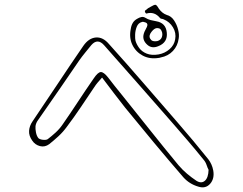

<svg xmlns="http://www.w3.org/2000/svg" viewBox="-20 -768 1040 822"><path d="M659 -520Q621 -514 591 -530Q561 -546 546.5 -576.5Q532 -607 540 -645Q542 -659 548.5 -670Q555 -681 568 -688Q576 -693 585 -695Q594 -697 602 -692Q613 -685 625 -682Q637 -679 649 -677Q690 -670 694 -629Q699 -586 657 -570Q630 -559 611 -576Q587 -597 596 -625Q598 -632 602 -639Q606 -646 609 -653Q615 -667 604 -671.5Q593 -676 588 -674Q572 -670 565.5 -653.5Q559 -637 558.5 -619.5Q558 -602 560 -594Q564 -579 575.5 -563Q587 -547 608 -538.5Q629 -530 659 -535Q686 -540 706 -557.5Q726 -575 730 -600Q735 -627 720.5 -651Q706 -675 681 -685Q677 -687 672 -687.5Q667 -688 665 -691Q641 -720 607 -710Q604 -710 601 -716Q599 -722 603 -724Q614 -734 625 -739Q640 -748 645.5 -747.5Q651 -747 660 -731Q674 -711 694 -704Q713 -699 725 -681Q737 -663 742.5 -641.5Q748 -620 745 -603Q741 -572 720.5 -550Q700 -528 668 -522Q662 -520 659 -520ZM624 -625Q615 -609 628 -596Q633 -592 639.5 -591.5Q646 -591 653 -592Q675 -598 675 -622Q675 -630 670.5 -638Q666 -646 659 -647Q652 -649 646 -646.5Q640 -644 635 -639Q629 -633 624 -625ZM893 -38Q899 -3 879.5 19Q860 41 829 31Q791 20 765 -9Q701 -83 639 -157.5Q577 -232 515 -308Q491 -338 467 -370Q443 -402 417 -436Q407 -425 398.5 -415Q390 -405 383 -394Q354 -351 325.5 -308.5Q297 -266 266 -225Q250 -203 230.5 -185Q211 -167 191 -151Q172 -137 151 -142.5Q130 -148 118 -166Q103 -187 104.5 -208Q106 -229 119 -248Q174 -329 228 -410.5Q282 -492 337 -572Q360 -605 390.5 -607.5Q421 -610 447 -579Q521 -497 594 -412.5Q667 -328 740 -244Q774 -205 806.5 -166Q839 -127 872 -86Q888 -65 893 -38ZM821 6Q842 19 857 6Q872 -7 873 -41Q869 -48 864.5 -61.5Q860 -75 851 -85Q818 -126 785 -164.5Q752 -203 718 -242Q645 -325 572 -408.5Q499 -492 426 -574Q398 -606 371 -575Q358 -559 344.5 -542.5Q331 -526 319 -509Q279 -451 239.5 -393Q200 -335 159 -277Q152 -266 143 -254Q134 -242 132 -228Q131 -216 134 -201Q137 -186 144 -177Q150 -171 163.5 -169.5Q177 -168 184 -172Q201 -185 218 -200.5Q235 -216 248 -235Q282 -284 314.5 -333.5Q347 -383 381 -432Q399 -459 411.5 -459.5Q424 -460 443 -436Q457 -418 471 -400Q485 -382 500 -364Q561 -288 621.5 -212Q682 -136 744 -61Q761 -41 780.5 -24.5Q800 -8 821 6Z"/></svg>

Font: Shizuru
Style: Regular
Weight: 400
Version: Version 1.000